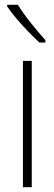

<svg xmlns="http://www.w3.org/2000/svg" viewBox="-20 -784 228 804"><path d="M113 0H76V-529H113ZM55 -764Q78 -727 109.5 -687.5Q141 -648 170 -616V-606H145Q124 -625 98.5 -651.5Q73 -678 49.5 -705.5Q26 -733 10 -757V-764Z"/></svg>

Font: Noto Sans Kannada Condensed ExtraLight
Style: Regular
Weight: 200
Width: 3
Designer: Jelle Bosma - Monotype Design Team
Foundry: Monotype Imaging Inc.
Version: Version 2.005; ttfautohint (v1.8.4.7-5d5b)